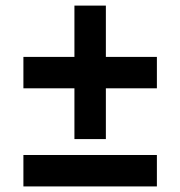

<svg xmlns="http://www.w3.org/2000/svg" viewBox="-20 -669 647 689"><path d="M247.1 -169.9V-352.1H64V-464.8H247.1V-648.9H359.9V-464.8H543V-352.1H359.9V-169.9ZM64 0V-112.8H543V0Z"/></svg>

Font: Uncut Sans
Style: Bold
Weight: 700
Designer: Kasper Nordkvist
Foundry: UNCUT.wtf
Version: Version 1.304;Glyphs 3.2 (3246)